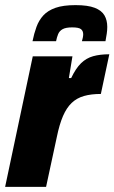

<svg xmlns="http://www.w3.org/2000/svg" viewBox="-25 -730 447 750"><path d="M-5 0 103 -510H258L244 -425H253Q271 -463 291.5 -483Q312 -503 339 -510.5Q366 -518 402 -518L369 -363Q331 -363 303 -355Q275 -347 255 -328Q235 -309 221 -276.5Q207 -244 197 -195L155 0ZM102 -569Q108 -599 117.5 -625Q127 -651 144.5 -670Q162 -689 192 -699.5Q222 -710 270 -710Q318 -710 345 -699.5Q372 -689 383 -670Q394 -651 394 -625Q394 -612 392 -598.5Q390 -585 387 -569H295Q297 -576 298.5 -583Q300 -590 300 -596Q300 -609 291.5 -616Q283 -623 257 -623Q232 -623 219.5 -616Q207 -609 202 -596.5Q197 -584 194 -569Z"/></svg>

Font: Saira SemiCondensed ExtraBold
Style: Italic
Weight: 800
Width: 4
Italic angle: -12°
Designer: Hector Gatti with collaboration of the Omnibus-Type team
Foundry: Omnibus-Type
Version: Version 1.101